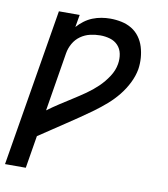

<svg xmlns="http://www.w3.org/2000/svg" viewBox="-90 -598 773 883"><g transform="rotate(10 296.5 -156.5)"><path d="M-7 215 115 -520H212L202 -462Q216 -478 234 -491.5Q252 -505 272 -513Q292 -521 313 -524.5Q334 -528 354 -528Q381 -528 407 -522.5Q433 -517 454.5 -504Q476 -491 491 -470.5Q506 -450 513.5 -425.5Q521 -401 523 -374.5Q525 -348 521 -321Q515 -288 499 -256Q483 -224 460.5 -196Q438 -168 410.5 -144Q383 -120 353.5 -98.5Q324 -77 294.5 -57Q265 -37 235 -17Q205 3 175 23Q145 43 115 63L90 215ZM136 -61Q163 -81 191.5 -99.5Q220 -118 248.5 -136Q277 -154 305 -173.5Q333 -193 357.5 -216.5Q382 -240 401 -269Q420 -298 425 -329Q429 -353 424.5 -376Q420 -399 405 -415Q390 -431 368 -437.5Q346 -444 322 -444Q299 -444 275 -438.5Q251 -433 230.5 -418.5Q210 -404 197.5 -382Q185 -360 181 -336Z"/></g></svg>

Font: Iosevka Md Ex Obl
Style: Regular
Weight: 500
Width: 7
Italic angle: -9°
Monospace: yes
Designer: Belleve Invis
Foundry: Belleve Invis
Version: Version 32.5.0; ttfautohint (v1.8.4)